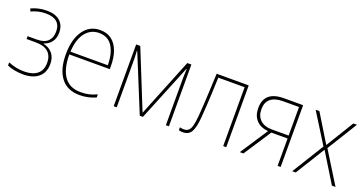

<svg xmlns="http://www.w3.org/2000/svg" viewBox="-33 -1035 2920 1542"><g transform="rotate(20 1426.5 -264.0)"><path d="M169 9Q132 9 95 2Q58 -5 32 -17V-44Q98 -16 168 -16Q241 -16 280.5 -48.5Q320 -81 320 -145Q320 -203 285 -235.5Q250 -268 174 -268H99V-292H177Q241 -292 271.5 -322Q302 -352 302 -405Q302 -514 174 -514Q113 -514 52 -486L43 -509Q106 -538 176 -538Q249 -538 288.5 -503Q328 -468 328 -405Q328 -357 304.5 -325.5Q281 -294 241 -282V-279Q291 -267 319 -233Q347 -199 347 -144Q347 -71 300 -31Q253 9 169 9Z M651 10Q546 10 491.5 -61.5Q437 -133 437 -261Q437 -388 489 -463Q541 -538 632 -538Q692 -538 731.5 -507Q771 -476 790.5 -421Q810 -366 810 -295V-269H464Q464 -145 511 -80Q558 -15 651 -15Q689 -15 721 -22Q753 -29 789 -46V-19Q754 -4 720.5 3Q687 10 651 10ZM465 -293H784Q784 -393 746 -453Q708 -513 631 -513Q560 -513 515 -456Q470 -399 465 -293Z M941 0V-528H976L1177 -30L1378 -528H1413V0H1387V-380Q1387 -399 1387.5 -423Q1388 -447 1390 -481H1387L1191 0H1164L967 -482H964Q966 -451 966.5 -425.5Q967 -400 967 -380V0Z M1532 7Q1515 7 1499 2V-23Q1507 -21 1515 -19.5Q1523 -18 1532 -18Q1557 -18 1572 -30.5Q1587 -43 1595.5 -73.5Q1604 -104 1609 -159Q1612 -199 1614.5 -236.5Q1617 -274 1619 -315Q1621 -356 1623.5 -407.5Q1626 -459 1629 -528H1903V0H1877V-503H1652Q1649 -421 1646.5 -364Q1644 -307 1641 -259.5Q1638 -212 1634 -159Q1627 -69 1605 -31Q1583 7 1532 7Z M2019 0 2174 -236Q2108 -242 2072.5 -281Q2037 -320 2037 -383Q2036 -528 2205 -528H2368V0H2342V-234H2203L2050 0ZM2200 -259H2342V-503H2208Q2064 -503 2064 -383Q2064 -325 2099.5 -292Q2135 -259 2200 -259Z M2467 0 2635 -272 2475 -528H2507L2652 -291L2797 -528H2828L2669 -271L2837 0H2806L2652 -251L2497 0Z"/></g></svg>

Font: Noto Sans SemiCondensed Thin
Style: Regular
Weight: 100
Width: 4
Designer: Monotype Design Team
Foundry: Monotype Imaging Inc.
Version: Version 2.013; ttfautohint (v1.8.4.7-5d5b)